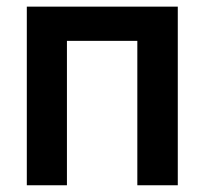

<svg xmlns="http://www.w3.org/2000/svg" viewBox="-20 -550 607 570"><path d="M59.6 -530.3H507.8V0H387.7V-428.7H178.7V0H59.6Z"/></svg>

Font: Pretendard GOV SemiBold
Style: Regular
Weight: 600
Designer: Base glyphs from Inter by Rasmus Andersson; Hangeul glyphs from Noto Sans CJK(Source Han Sans) by Jang Soo-young and Kan
Foundry: Kil Hyung-jin
Version: Version 1.309